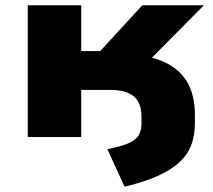

<svg xmlns="http://www.w3.org/2000/svg" viewBox="-20 -518 806 726"><path d="M451 188 386 46Q437 36 465 24Q493 12 504 -6Q515 -24 515 -52V-76Q515 -129 486 -153.5Q457 -178 397 -178H287V0H85V-498H287V-325H359L518 -498H751L491 -236L427 -315Q525 -314 589 -288.5Q653 -263 685 -212.5Q717 -162 717 -82V-53Q717 -7 703.5 29.5Q690 66 659 95Q628 124 577 147Q526 170 451 188Z"/></svg>

Font: Nunito Sans 10pt Expanded Black
Style: Regular
Weight: 900
Width: 7
Designer: Vernon Adams
Foundry: Vernon Adams
Version: Version 3.101;gftools[0.9.27]